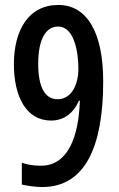

<svg xmlns="http://www.w3.org/2000/svg" viewBox="-20 -744 481 774"><path d="M396 -416C396 -613 331 -724 215 -724C95 -724 36 -622 36 -485C36 -356 85 -258 186 -258C237 -258 276 -287 298 -338H302C297 -196 256 -76 145 -76C115 -76 90 -80 68 -88V0C90 5 124 10 150 10C325 10 396 -156 396 -416ZM214 -637C282 -637 296 -527 296 -466C296 -406 270 -344 212 -344C161 -344 134 -393 134 -487C134 -588 166 -637 214 -637Z"/></svg>

Font: Noto Sans Arabic ExtCond Med
Style: Regular
Weight: 500
Width: 2
Designer: Monotype Design Team, Nadine Chahine, Nizar Qandah and Khaled Hosny
Foundry: Monotype Imaging Inc.
Version: Version 2.012